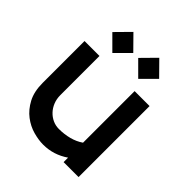

<svg xmlns="http://www.w3.org/2000/svg" viewBox="-191 -783 908 908"><g transform="rotate(45 262.5 -329.5)"><path d="M417 -598 347 -528 277 -598 347 -669ZM244 -598 174 -528 104 -598 174 -669ZM476 0H376V-30Q318 10 249 10Q218 10 182 0Q146 -10 114.5 -34Q83 -58 62 -97.5Q41 -137 41 -195V-475H141V-213Q141 -188 149.5 -166.5Q158 -145 173 -129Q188 -113 207.5 -104Q227 -95 249 -95Q285 -95 317.5 -103.5Q350 -112 376 -130V-475H476Z"/></g></svg>

Font: Railway
Style: Regular
Weight: 400
Version: 1.000